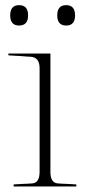

<svg xmlns="http://www.w3.org/2000/svg" viewBox="-20 -709 322 727"><path d="M170.9 -506.3V-58.1Q170.9 -17.1 198.2 -14.6Q207 -13.7 215.8 -13.4Q224.6 -13.2 233.9 -12.7Q241.2 -12.2 251.2 -11.7Q261.2 -11.2 269 -10.7V-2.9H31.7V-10.7Q39.6 -11.2 49.3 -11.7Q59.1 -12.2 66.4 -12.7Q75.7 -13.2 84.5 -13.4Q93.3 -13.7 102.1 -14.6Q129.9 -16.6 129.9 -58.1V-451.2Q129.9 -492.2 95.7 -494.1Q86.9 -494.6 77.9 -495.1Q68.8 -495.6 60.1 -496.6Q49.3 -497.6 35.9 -498Q22.5 -498.5 11.7 -499.5V-506.3ZM52.2 -612.3Q18.6 -612.3 18.6 -650.9Q18.6 -689.5 52.2 -689.5Q86.4 -689.5 86.4 -650.9Q86.4 -612.3 52.2 -612.3ZM230.5 -612.3Q196.8 -612.3 196.8 -650.9Q196.8 -689.5 230.5 -689.5Q264.2 -689.5 264.2 -650.9Q264.2 -612.3 230.5 -612.3Z"/></svg>

Font: Tartlers End
Style: Regular
Weight: 200
Designer: Peter Wiegel
Foundry: Peter Wiegel
Version: Version 1.000 2013 initial release